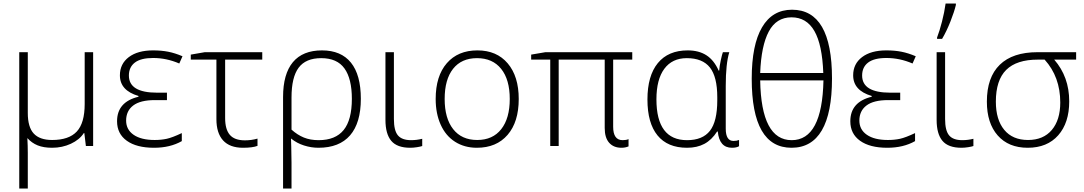

<svg xmlns="http://www.w3.org/2000/svg" viewBox="-20 -826 6131 1086"><path d="M137.2 -530.8V-187Q137.2 -106.9 170.9 -70.6Q204.6 -34.2 274.9 -34.2Q369.6 -34.2 414.3 -82Q459 -129.9 459 -237.8V-530.8H506.8V0H465.8L457 -73.2H454.1Q429.7 -35.6 380.9 -12.9Q332 9.8 274.9 9.8Q226.6 9.8 193.1 -3.7Q159.7 -17.1 134.8 -44.9Q137.2 0 137.2 38.1V240.2H88.9V-530.8Z M924.3 -301.8V-259.8H856Q773.4 -259.8 733.4 -229.2Q693.4 -198.7 693.4 -144Q693.4 -92.8 735.8 -63.5Q778.3 -34.2 855 -34.2Q892.1 -34.2 923.3 -41Q954.6 -47.9 1008.3 -73.2V-27.8Q942.4 9.8 851.1 9.8Q752.4 9.8 697.3 -29.8Q642.1 -69.3 642.1 -140.1Q642.1 -249.5 763.2 -278.8V-283.2Q658.2 -314 658.2 -399.9Q658.2 -464.8 708.5 -502.9Q758.8 -541 846.2 -541Q893.1 -541 931.4 -533.4Q969.7 -525.9 1012.2 -507.8L994.1 -466.8Q921.9 -498 846.2 -498Q776.9 -498 742.9 -472.2Q709 -446.3 709 -398.9Q709 -301.8 868.2 -301.8Z M1463.4 -530.8V-488.8H1253.4V-158.2Q1253.4 -94.2 1280 -63.2Q1306.6 -32.2 1365.2 -32.2Q1401.9 -32.2 1436.5 -42V-1Q1408.7 9.8 1354.5 9.8Q1279.8 9.8 1241.9 -31.7Q1204.1 -73.2 1204.1 -151.9V-488.8H1059.1V-517.1L1138.2 -530.8Z M2021 -267.1Q2021 -130.9 1960.2 -60.5Q1899.4 9.8 1781.2 9.8Q1740.2 9.8 1699.5 -3.2Q1658.7 -16.1 1627 -42H1626L1627.4 3.9L1628.9 95.2V240.2H1581.1V-276.9Q1581.1 -407.7 1636.7 -474.4Q1692.4 -541 1801.3 -541Q1909.2 -541 1965.1 -471.7Q2021 -402.3 2021 -267.1ZM1796.9 -497.1Q1709.5 -497.1 1669.2 -443.1Q1628.9 -389.2 1628.9 -274.9V-92.8Q1662.1 -63 1698.5 -48.1Q1734.9 -33.2 1782.2 -33.2Q1877.4 -33.2 1923.8 -90.6Q1970.2 -147.9 1970.2 -267.1Q1970.2 -380.4 1928.5 -438.7Q1886.7 -497.1 1796.9 -497.1Z M2208 -530.8V-152.8Q2208 -87.4 2230.7 -60.3Q2253.4 -33.2 2305.2 -33.2Q2336.9 -33.2 2368.2 -41V0Q2358.4 3.4 2338.4 6.6Q2318.4 9.8 2300.3 9.8Q2226.1 9.8 2193.1 -29.3Q2160.2 -68.4 2160.2 -147.9V-530.8Z M2914.1 -266.1Q2914.1 -136.2 2851.1 -63.2Q2788.1 9.8 2677.2 9.8Q2607.4 9.8 2554.2 -23.9Q2501 -57.6 2472.7 -120.6Q2444.3 -183.6 2444.3 -266.1Q2444.3 -396 2507.3 -468.5Q2570.3 -541 2680.2 -541Q2789.6 -541 2851.8 -467.5Q2914.1 -394 2914.1 -266.1ZM2495.1 -266.1Q2495.1 -156.7 2543.2 -95.5Q2591.3 -34.2 2679.2 -34.2Q2767.1 -34.2 2815.2 -95.5Q2863.3 -156.7 2863.3 -266.1Q2863.3 -376 2814.7 -436.5Q2766.1 -497.1 2678.2 -497.1Q2590.3 -497.1 2542.7 -436.8Q2495.1 -376.5 2495.1 -266.1Z M3502 -33.2Q3522.5 -33.2 3535.2 -39.1V2Q3517.1 9.8 3495.1 9.8Q3450.7 9.8 3425.5 -18.6Q3400.4 -46.9 3400.4 -102.1V-488.8H3140.1V0H3092.3V-488.8H2984.4V-517.1L3064.9 -530.8H3556.2V-488.8H3448.2V-108.9Q3448.2 -33.2 3502 -33.2Z M3866.2 -33.2Q3954.1 -33.2 3995.6 -86.2Q4037.1 -139.2 4037.1 -258.8V-275.9Q4037.1 -391.6 3995.4 -444.3Q3953.6 -497.1 3864.7 -497.1Q3782.2 -497.1 3737.5 -436.8Q3692.9 -376.5 3692.9 -264.2Q3692.9 -33.2 3866.2 -33.2ZM3866.2 9.8Q3755.9 9.8 3699 -60.1Q3642.1 -129.9 3642.1 -263.2Q3642.1 -397.5 3700.9 -469.2Q3759.8 -541 3870.1 -541Q3932.6 -541 3975.6 -513.4Q4018.6 -485.8 4044.9 -426.8H4047.9Q4049.8 -452.1 4056.9 -485.1Q4064 -518.1 4068.8 -530.8H4105Q4085 -465.3 4085 -339.8V-98.1Q4085 -28.8 4128.9 -28.8Q4147 -28.8 4160.2 -34.2V1Q4146 9.8 4120.1 9.8Q4048.8 9.8 4040 -82H4036.1Q4005.4 -34.2 3963.9 -12.2Q3922.4 9.8 3866.2 9.8Z M4686 -381.8Q4686 -187 4628.4 -88.6Q4570.8 9.8 4457 9.8Q4231.9 9.8 4231.9 -380.9Q4231.9 -572.3 4290.3 -671.6Q4348.6 -771 4460 -771Q4686 -771 4686 -381.8ZM4458 -33.2Q4630.4 -33.2 4637.7 -371.1H4279.8Q4285.6 -33.2 4458 -33.2ZM4457 -728Q4371.1 -728 4328.4 -647.7Q4285.6 -567.4 4279.8 -413.1H4636.7Q4630.9 -573.2 4586.4 -650.6Q4542 -728 4457 -728Z M5071.8 -301.8V-259.8H5003.4Q4920.9 -259.8 4880.9 -229.2Q4840.8 -198.7 4840.8 -144Q4840.8 -92.8 4883.3 -63.5Q4925.8 -34.2 5002.4 -34.2Q5039.6 -34.2 5070.8 -41Q5102.1 -47.9 5155.8 -73.2V-27.8Q5089.8 9.8 4998.5 9.8Q4899.9 9.8 4844.7 -29.8Q4789.6 -69.3 4789.6 -140.1Q4789.6 -249.5 4910.6 -278.8V-283.2Q4805.7 -314 4805.7 -399.9Q4805.7 -464.8 4856 -502.9Q4906.2 -541 4993.7 -541Q5040.5 -541 5078.9 -533.4Q5117.2 -525.9 5159.7 -507.8L5141.6 -466.8Q5069.3 -498 4993.7 -498Q4924.3 -498 4890.4 -472.2Q4856.4 -446.3 4856.4 -398.9Q4856.4 -301.8 5015.6 -301.8Z M5325.7 -530.8V-152.8Q5325.7 -87.4 5348.4 -60.3Q5371.1 -33.2 5422.9 -33.2Q5454.6 -33.2 5485.8 -41V0Q5476.1 3.4 5456.1 6.6Q5436 9.8 5418 9.8Q5343.8 9.8 5310.8 -29.3Q5277.8 -68.4 5277.8 -147.9V-530.8ZM5280.3 -613.8Q5294.4 -650.4 5308.1 -703.6Q5321.8 -756.8 5328.6 -806.2H5386.7V-797.9Q5377.9 -760.3 5356 -704.6Q5334 -648.9 5308.6 -606H5280.3Z M6027.8 -252.9Q6027.8 -131.3 5965.6 -60.8Q5903.3 9.8 5793 9.8Q5684.6 9.8 5623.3 -59.8Q5562 -129.4 5562 -251Q5562 -388.7 5635 -459.7Q5708 -530.8 5848.1 -530.8H6066.9V-488.8H5942.9Q6027.8 -391.1 6027.8 -252.9ZM5612.8 -251Q5612.8 -148.9 5660.2 -91.6Q5707.5 -34.2 5794.9 -34.2Q5881.3 -34.2 5929.2 -90.8Q5977.1 -147.5 5977.1 -246.1Q5977.1 -391.1 5888.7 -488.8H5850.1Q5730 -488.8 5671.4 -430.7Q5612.8 -372.6 5612.8 -251Z"/></svg>

Font: Zoram GWebM Light
Style: Regular
Weight: 300
Foundry: Ascender Corporation
Version: Version 1.000